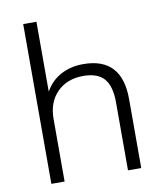

<svg xmlns="http://www.w3.org/2000/svg" viewBox="-83 -804 742 871"><g transform="rotate(-10 288.5 -368.0)"><path d="M83 0V-736H144V-414Q170 -461 215.5 -485.5Q261 -510 319 -510Q497 -510 497 -318V0H436V-313Q436 -388 406 -422.5Q376 -457 310 -457Q235 -457 189.5 -411Q144 -365 144 -289V0Z"/></g></svg>

Font: Mulish Light
Style: Regular
Weight: 300
Designer: Vernon Adams
Foundry: Vernon Adams
Version: Version 3.603; ttfautohint (v1.8.3)